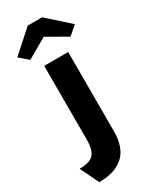

<svg xmlns="http://www.w3.org/2000/svg" viewBox="-286 -840 891 1109"><g transform="rotate(-30 159.0 -285.0)"><path d="M22 210 -38 86Q30 86 56 58.5Q82 31 82 -41V-531H242V-3Q242 106 185 158Q128 210 22 210ZM30 -601 -28 -651 116 -780H212L356 -651L298 -601L164 -678Z"/></g></svg>

Font: Lexend
Style: Bold
Weight: 700
Designer: Bonnie Shaver-Troup, Thomas Jockin
Foundry: Lexend
Version: Version 1.007; ttfautohint (v1.8.3)